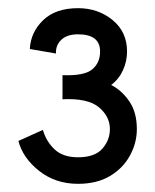

<svg xmlns="http://www.w3.org/2000/svg" viewBox="-20 -820 380 470"><path d="M171 -370Q116 -370 76 -401.5Q36 -433 25 -475L85 -502Q93 -474 113.5 -454.5Q134 -435 171 -435Q212 -435 230.5 -456Q249 -477 249 -504Q249 -535 222 -557.5Q195 -580 133 -577V-636Q186 -634 205.5 -650Q225 -666 225 -694Q225 -736 171 -736Q144 -736 130 -722.5Q116 -709 117 -689L53 -700Q55 -741 85.5 -770.5Q116 -800 171 -800Q220 -800 255.5 -771Q291 -742 291 -694Q291 -670 281 -648Q271 -626 252 -612Q278 -599 296.5 -572Q315 -545 315 -504Q315 -470 298 -439Q281 -408 249 -389Q217 -370 171 -370Z"/></svg>

Font: Lil Grotesk
Style: Regular
Weight: 400
Designer: Bastien Sozeau
Foundry: NBR — Bastien Sozeau
Version: Version 4.002; ttfautohint (v1.8.4.7-5d5b)